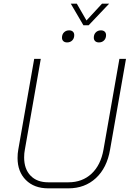

<svg xmlns="http://www.w3.org/2000/svg" viewBox="-20 -1022 718 1050"><path d="M76 -158Q76 -183 80 -204L167 -700H203L116 -204Q112 -184 112 -161Q112 -98 147 -61.5Q182 -25 244 -25H354Q430 -25 480.5 -72Q531 -119 546 -204L633 -700H669L582 -204Q565 -104 504.5 -48Q444 8 354 8H244Q167 8 121.5 -37.5Q76 -83 76 -158ZM367 -1002H400L453 -910L538 -1002H577L465 -884H436ZM319 -816Q319 -834 330 -845Q341 -856 358 -856Q371 -856 378.5 -849Q386 -842 386 -830Q386 -812 375 -801Q364 -790 347 -790Q334 -790 326.5 -797Q319 -804 319 -816ZM493 -816Q493 -834 504 -845Q515 -856 532 -856Q545 -856 552.5 -849Q560 -842 560 -830Q560 -812 549 -801Q538 -790 521 -790Q508 -790 500.5 -797Q493 -804 493 -816Z"/></svg>

Font: Bai Jamjuree ExtraLight
Style: Italic
Weight: 275
Italic angle: -10°
Version: Version 1.000; ttfautohint (v1.6)